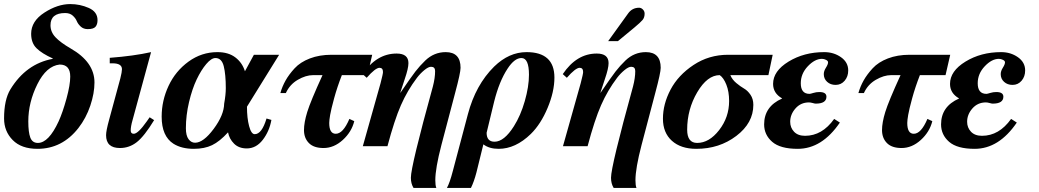

<svg xmlns="http://www.w3.org/2000/svg" viewBox="-23 -718 5101 943"><path d="M236 -429V-431Q183 -455 156.5 -481Q130 -507 130 -552Q130 -614 195 -656Q260 -698 322 -698Q370 -698 413 -679Q456 -660 456 -619Q456 -598 446 -586.5Q436 -575 408 -575Q387 -575 373.5 -587.5Q360 -600 354 -614.5Q348 -629 334 -641.5Q320 -654 297 -654Q225 -654 225 -594Q225 -561 249.5 -535Q274 -509 324 -480Q441 -413 441 -313Q441 -260 420.5 -199Q400 -138 362 -89Q282 13 161 13Q82 13 39.5 -30Q-3 -73 -3 -136Q-3 -228 28 -279Q105 -405 236 -429ZM322 -342Q322 -401 270 -401Q205 -394 160.5 -304.5Q116 -215 116 -122Q116 -68 126 -42Q136 -16 163 -16Q216 -16 265 -122Q285 -166 303.5 -233.5Q322 -301 322 -342Z M712 -142 734 -128Q686 -49 649 -20Q612 9 566 9Q498 9 498 -54Q498 -76 513 -130L568 -333Q576 -365 576 -378Q576 -407 530 -407H516V-434Q634 -443 719 -462L628 -128Q619 -97 619 -77Q619 -61 634 -61Q655 -61 698 -122Z M1348 -449 1190 -194Q1190 -138 1200.5 -98.5Q1211 -59 1228 -59Q1263 -59 1286 -136L1310 -129Q1300 -73 1267.5 -31Q1235 11 1189 11Q1150 11 1126.5 -12.5Q1103 -36 1097 -68Q1056 -23 1018.5 -5Q981 13 929 13Q869 13 829 -12Q771 -49 771 -145Q771 -224 805 -296.5Q839 -369 903 -415.5Q967 -462 1045 -462Q1099 -462 1133 -436Q1167 -410 1180 -368L1224 -449ZM1086 -285Q1086 -352 1076 -392.5Q1066 -433 1035 -433Q1015 -433 990 -403.5Q965 -374 943 -328Q921 -282 905.5 -217Q890 -152 890 -88Q890 -52 903 -34.5Q916 -17 935 -17Q976 -17 1026.5 -85Q1077 -153 1078 -209Q1086 -253 1086 -285Z M1805 -449 1782 -349H1656Q1633 -290 1618 -235Q1603 -180 1598.5 -153.5Q1594 -127 1594 -114Q1594 -61 1626 -61Q1662 -61 1693 -134L1717 -123Q1704 -70 1660.5 -30.5Q1617 9 1566 9Q1518 9 1494 -15.5Q1470 -40 1470 -79Q1470 -116 1486 -168Q1502 -220 1561 -349H1515Q1479 -349 1439.5 -326Q1400 -303 1381 -261H1354Q1363 -293 1379.5 -322.5Q1396 -352 1424 -382.5Q1452 -413 1499 -431Q1546 -449 1605 -449Z M1943 -263H1944Q1995 -338 2017 -366.5Q2039 -395 2066 -421Q2109 -462 2166 -462Q2239 -462 2239 -385Q2239 -361 2213 -264L2145 -6Q2115 109 2115 167Q2115 193 2120 205H2008Q1995 184 1995 155Q1995 98 2103 -293Q2114 -335 2114 -369Q2114 -390 2094 -390Q2081 -390 2061 -373.5Q2041 -357 2025 -336Q1978 -274 1946 -201Q1914 -128 1880 0H1759L1846 -309Q1858 -355 1858 -364Q1858 -385 1841 -385Q1821 -385 1778 -336L1758 -354Q1826 -455 1925 -455Q1983 -455 1983 -408Q1983 -382 1965 -330Z M2201 122 2275 -157Q2313 -301 2404 -391Q2477 -462 2563 -462Q2700 -462 2700 -337Q2700 -268 2666.5 -188Q2633 -108 2584 -60Q2509 13 2426 13Q2380 13 2351 -9L2317 129Q2305 175 2290 205H2172Q2186 180 2201 122ZM2404 -219 2367 -66Q2367 -22 2406 -22Q2453 -22 2501 -98Q2534 -150 2554.5 -221.5Q2575 -293 2575 -351Q2575 -433 2538 -433Q2504 -433 2470 -381Q2429 -319 2404 -219Z M2964 -516 3062 -652Q3082 -680 3116 -680Q3126 -680 3134.5 -671.5Q3143 -663 3143 -651Q3143 -632 3133 -620Q3123 -608 3093 -583L3012 -516ZM2926 -263H2927Q2978 -338 3000 -366.5Q3022 -395 3049 -421Q3092 -462 3149 -462Q3222 -462 3222 -385Q3222 -361 3196 -264L3128 -6Q3098 109 3098 167Q3098 193 3103 205H2991Q2978 184 2978 155Q2978 98 3086 -293Q3097 -335 3097 -369Q3097 -390 3077 -390Q3064 -390 3044 -373.5Q3024 -357 3008 -336Q2961 -274 2929 -201Q2897 -128 2863 0H2742L2829 -309Q2841 -355 2841 -364Q2841 -385 2824 -385Q2804 -385 2761 -336L2741 -354Q2809 -455 2908 -455Q2966 -455 2966 -408Q2966 -382 2948 -330Z M3772 -449 3751 -349H3564Q3573 -327 3593.5 -310Q3614 -293 3631.5 -283Q3649 -273 3663 -252.5Q3677 -232 3677 -203Q3677 -114 3593.5 -50.5Q3510 13 3397 13Q3321 13 3277 -26.5Q3233 -66 3233 -135Q3233 -207 3270.5 -278Q3308 -349 3383.5 -399Q3459 -449 3553 -449ZM3558 -222Q3558 -268 3544.5 -302Q3531 -336 3512 -349Q3451 -349 3401.5 -265Q3352 -181 3352 -81Q3352 -16 3401 -16Q3460 -16 3509 -79Q3558 -142 3558 -222Z M3818 -234V-235Q3774 -260 3774 -306Q3774 -369 3850 -415.5Q3926 -462 4025 -462Q4072 -462 4107.5 -437Q4143 -412 4143 -372Q4143 -342 4125.5 -321.5Q4108 -301 4081 -301Q4056 -301 4039.5 -316Q4023 -331 4023 -354Q4023 -369 4033.5 -385.5Q4044 -402 4044 -412Q4044 -419 4034 -424Q4024 -429 4014 -429Q3979 -429 3944.5 -392.5Q3910 -356 3910 -309Q3910 -257 3953 -257Q3957 -257 3971.5 -261.5Q3986 -266 4001 -266Q4036 -266 4036 -243Q4036 -209 3983 -209Q3979 -209 3968.5 -212Q3958 -215 3950 -215Q3910 -215 3884 -185.5Q3858 -156 3858 -120Q3858 -91 3877 -71Q3896 -51 3931 -51Q4015 -51 4074 -134L4102 -116Q4014 13 3895 13Q3809 13 3769.5 -21.5Q3730 -56 3730 -107Q3730 -195 3818 -234Z M4644 -449 4621 -349H4495Q4472 -290 4457 -235Q4442 -180 4437.5 -153.5Q4433 -127 4433 -114Q4433 -61 4465 -61Q4501 -61 4532 -134L4556 -123Q4543 -70 4499.5 -30.5Q4456 9 4405 9Q4357 9 4333 -15.5Q4309 -40 4309 -79Q4309 -116 4325 -168Q4341 -220 4400 -349H4354Q4318 -349 4278.5 -326Q4239 -303 4220 -261H4193Q4202 -293 4218.5 -322.5Q4235 -352 4263 -382.5Q4291 -413 4338 -431Q4385 -449 4444 -449Z M4687 -234V-235Q4643 -260 4643 -306Q4643 -369 4719 -415.5Q4795 -462 4894 -462Q4941 -462 4976.5 -437Q5012 -412 5012 -372Q5012 -342 4994.5 -321.5Q4977 -301 4950 -301Q4925 -301 4908.5 -316Q4892 -331 4892 -354Q4892 -369 4902.5 -385.5Q4913 -402 4913 -412Q4913 -419 4903 -424Q4893 -429 4883 -429Q4848 -429 4813.5 -392.5Q4779 -356 4779 -309Q4779 -257 4822 -257Q4826 -257 4840.5 -261.5Q4855 -266 4870 -266Q4905 -266 4905 -243Q4905 -209 4852 -209Q4848 -209 4837.5 -212Q4827 -215 4819 -215Q4779 -215 4753 -185.5Q4727 -156 4727 -120Q4727 -91 4746 -71Q4765 -51 4800 -51Q4884 -51 4943 -134L4971 -116Q4883 13 4764 13Q4678 13 4638.5 -21.5Q4599 -56 4599 -107Q4599 -195 4687 -234Z"/></svg>

Font: STIX
Style: Bold Italic
Weight: 700
Italic angle: -16.33°
Designer: MicroPress Inc., with final additions and corrections provided by Coen Hoffman, Elsevier (retired)
Version: Version 1.1.1